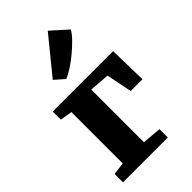

<svg xmlns="http://www.w3.org/2000/svg" viewBox="-265 -982 1070 1070"><g transform="rotate(-45 269.5 -447.0)"><path d="M38 -556H514L519 -329.5H426L396 -481.5L276.5 -490.5V-75.5L389.5 -66V0H36V-66L109.5 -75.5V-480L38 -492.5ZM221 -631.5H219L163 -680.5L337 -894L433 -808Q420 -785.5 394 -758.8Q368 -732 336.5 -706Q305 -680 274.2 -660Q243.5 -640 221 -631.5Z"/></g></svg>

Font: Merriweather Black
Style: Regular
Weight: 900
Designer: Eben Sorkin
Foundry: Eben Sorkin
Version: Version 2.200;gftools[0.9.31]